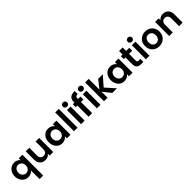

<svg xmlns="http://www.w3.org/2000/svg" viewBox="542 -2930 5339 5339"><g transform="rotate(-45 3211.5 -260.0)"><path d="M33 -278Q33 -361 67.5 -425.5Q102 -490 161 -526Q220 -562 291 -562Q350 -562 395.5 -539.5Q441 -517 469 -482V-554H610V264H469V-76Q441 -40 394 -16Q347 8 288 8Q218 8 159.5 -28.5Q101 -65 67 -130Q33 -195 33 -278ZM469 -277Q469 -328 448 -365Q427 -402 393.5 -421Q360 -440 322 -440Q285 -440 251.5 -421Q218 -402 197 -365.5Q176 -329 176 -278Q176 -227 197 -189.5Q218 -152 251.5 -133Q285 -114 322 -114Q360 -114 393.5 -133Q427 -152 448 -189Q469 -226 469 -277Z M1270 -554V0H1129V-70Q1102 -34 1058.5 -13.5Q1015 7 964 7Q899 7 849 -20.5Q799 -48 770.5 -101.5Q742 -155 742 -229V-554H882V-249Q882 -183 915 -147.5Q948 -112 1005 -112Q1063 -112 1096 -147.5Q1129 -183 1129 -249V-554Z M1372 -279Q1372 -363 1405.5 -428Q1439 -493 1496.5 -528Q1554 -563 1625 -563Q1687 -563 1733.5 -538Q1780 -513 1808 -475V-554H1949V0H1808V-81Q1781 -42 1733.5 -16.5Q1686 9 1624 9Q1554 9 1496.5 -27Q1439 -63 1405.5 -128.5Q1372 -194 1372 -279ZM1808 -277Q1808 -328 1788 -364.5Q1768 -401 1734 -420.5Q1700 -440 1661 -440Q1622 -440 1589 -421Q1556 -402 1535.5 -365.5Q1515 -329 1515 -279Q1515 -229 1535.5 -191.5Q1556 -154 1589.5 -134Q1623 -114 1661 -114Q1700 -114 1734 -133.5Q1768 -153 1788 -189.5Q1808 -226 1808 -277Z M2226 -740V0H2086V-740Z M2435 -620Q2398 -620 2373.5 -643.5Q2349 -667 2349 -702Q2349 -737 2373.5 -760.5Q2398 -784 2435 -784Q2472 -784 2496.5 -760.5Q2521 -737 2521 -702Q2521 -667 2496.5 -643.5Q2472 -620 2435 -620ZM2504 -554V0H2364V-554Z M2896 -439H2799V0H2657V-439H2594V-554H2657V-582Q2657 -684 2715 -732Q2773 -780 2890 -777V-659Q2839 -660 2819 -642Q2799 -624 2799 -577V-554H2896Z M3058 -620Q3021 -620 2996.5 -643.5Q2972 -667 2972 -702Q2972 -737 2996.5 -760.5Q3021 -784 3058 -784Q3095 -784 3119.5 -760.5Q3144 -737 3144 -702Q3144 -667 3119.5 -643.5Q3095 -620 3058 -620ZM3127 -554V0H2987V-554Z M3593 0 3405 -236V0H3265V-740H3405V-319L3591 -554H3773L3529 -276L3775 0Z M3813 -279Q3813 -363 3846.5 -428Q3880 -493 3937.5 -528Q3995 -563 4066 -563Q4128 -563 4174.5 -538Q4221 -513 4249 -475V-554H4390V0H4249V-81Q4222 -42 4174.5 -16.5Q4127 9 4065 9Q3995 9 3937.5 -27Q3880 -63 3846.5 -128.5Q3813 -194 3813 -279ZM4249 -277Q4249 -328 4229 -364.5Q4209 -401 4175 -420.5Q4141 -440 4102 -440Q4063 -440 4030 -421Q3997 -402 3976.5 -365.5Q3956 -329 3956 -279Q3956 -229 3976.5 -191.5Q3997 -154 4030.5 -134Q4064 -114 4102 -114Q4141 -114 4175 -133.5Q4209 -153 4229 -189.5Q4249 -226 4249 -277Z M4690 -439V-171Q4690 -143 4703.5 -130.5Q4717 -118 4749 -118H4814V0H4726Q4549 0 4549 -172V-439H4483V-554H4549V-691H4690V-554H4814V-439Z M4986 -620Q4949 -620 4924.5 -643.5Q4900 -667 4900 -702Q4900 -737 4924.5 -760.5Q4949 -784 4986 -784Q5023 -784 5047.5 -760.5Q5072 -737 5072 -702Q5072 -667 5047.5 -643.5Q5023 -620 4986 -620ZM5055 -554V0H4915V-554Z M5439 9Q5359 9 5295 -26.5Q5231 -62 5194.5 -127Q5158 -192 5158 -277Q5158 -362 5195.5 -427Q5233 -492 5298 -527.5Q5363 -563 5443 -563Q5523 -563 5588 -527.5Q5653 -492 5690.5 -427Q5728 -362 5728 -277Q5728 -192 5689.5 -127Q5651 -62 5585.5 -26.5Q5520 9 5439 9ZM5439 -113Q5477 -113 5510.5 -131.5Q5544 -150 5564 -187Q5584 -224 5584 -277Q5584 -356 5542.5 -398.5Q5501 -441 5441 -441Q5381 -441 5340.5 -398.5Q5300 -356 5300 -277Q5300 -198 5339.5 -155.5Q5379 -113 5439 -113Z M6138 -562Q6237 -562 6298 -499.5Q6359 -437 6359 -325V0H6219V-306Q6219 -372 6186 -407.5Q6153 -443 6096 -443Q6038 -443 6004.5 -407.5Q5971 -372 5971 -306V0H5831V-554H5971V-485Q5999 -521 6042.5 -541.5Q6086 -562 6138 -562Z"/></g></svg>

Font: MSTAGE SemiBold
Style: Regular
Weight: 600
Designer: Ninad Kale (Devanagari), Jonny Pinhorn (Latin)
Foundry: Indian Type Foundry
Version: 4.004